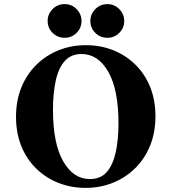

<svg xmlns="http://www.w3.org/2000/svg" viewBox="-20 -900 835 935"><path d="M398 -680Q469 -680 530 -656Q591 -632 638 -586.5Q685 -541 711 -477Q737 -413 737 -334Q737 -255 711 -191Q685 -127 638.5 -81Q592 -35 530 -10Q468 15 397 15Q327 15 265.5 -9Q204 -33 157 -78.5Q110 -124 84 -188Q58 -252 58 -331Q58 -410 84 -474Q110 -538 156.5 -584Q203 -630 265 -655Q327 -680 398 -680ZM418 -28Q470 -28 500 -62.5Q530 -97 543.5 -158Q557 -219 557 -300Q557 -463 507.5 -550Q458 -637 377 -637Q326 -637 295.5 -603Q265 -569 251.5 -507.5Q238 -446 238 -365Q238 -202 287.5 -115Q337 -28 418 -28ZM295 -716Q260 -716 236 -740Q212 -764 212 -798Q212 -831 236 -855.5Q260 -880 295 -880Q329 -880 353 -855.5Q377 -831 377 -798Q377 -764 353 -740Q329 -716 295 -716ZM503 -716Q468 -716 444 -740Q420 -764 420 -798Q420 -831 444 -855.5Q468 -880 503 -880Q537 -880 561 -855.5Q585 -831 585 -798Q585 -764 561 -740Q537 -716 503 -716Z"/></svg>

Font: Bona Nova
Style: Bold
Weight: 700
Designer: Mateusz Machalski
Foundry: Capitalics
Version: Version 4.001; ttfautohint (v1.8.3)